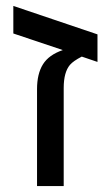

<svg xmlns="http://www.w3.org/2000/svg" viewBox="-20 -628 363 648"><path d="M105 0V-327Q105 -379 125 -411Q145 -443 192 -459L25 -515V-608L309 -512V-419L256 -437Q227 -422 216 -409Q195 -384 195 -331V0Z"/></svg>

Font: Noto Sans Hebrew Droid
Style: Regular
Weight: 400
Designer: Monotype Design Team
Foundry: Monotype Imaging Inc.
Version: Version 1.100